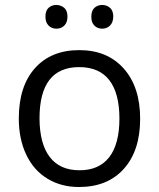

<svg xmlns="http://www.w3.org/2000/svg" viewBox="-20 -748 644 778"><path d="M300.8 -476.1Q140.1 -476.1 140.1 -268.1Q140.6 -165.5 181.6 -111.8Q222.7 -58.1 301.8 -58.1Q380.9 -57.6 422.9 -111.3Q463.9 -165 463.9 -267.6Q463.9 -370.1 422.9 -423.3Q381.8 -476.1 300.8 -476.1ZM301.3 -544.9Q415 -544.9 481.4 -470.2Q547.9 -395.5 547.9 -266.6Q547.9 -137.7 481.9 -64Q416 9.8 299.8 9.8Q228 9.8 172.4 -23.9Q116.7 -57.6 86.4 -121.1Q56.2 -184.6 56.2 -268.1Q56.2 -398.4 121.6 -471.7Q187 -544.9 301.3 -544.9ZM394 -728Q413.6 -727.5 426.3 -715.8Q439 -704.1 439 -680.7Q438.5 -657.2 425.8 -644.5Q413.1 -631.8 394 -631.8Q375 -631.8 362.3 -644.5Q349.6 -657.2 350.1 -680.7Q350.1 -704.1 362.3 -715.8Q374.5 -727.5 394 -728ZM208 -728Q227.5 -727.5 240.7 -715.8Q253.4 -704.1 253.4 -680.7Q253.4 -657.2 240.7 -644.5Q228 -631.8 208.5 -631.8Q189.5 -631.8 176.8 -644.5Q164.1 -657.2 164.1 -680.7Q164.1 -704.1 176.3 -715.8Q188.5 -727.5 208 -728Z"/></svg>

Font: OpenSansHebrew-Regular
Style: Regular
Weight: 400
Foundry: Ascender Corporation, Yanek Iontef
Version: Version 2.001;PS 002.001;hotconv 1.0.70;makeotf.lib2.5.58329